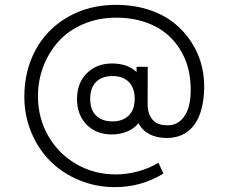

<svg xmlns="http://www.w3.org/2000/svg" viewBox="-20 -665 940 790"><path d="M452.6 105Q375 105 306.2 76.4Q237.3 47.9 187.7 -1.2Q138.2 -50.3 109.1 -119.6Q80.1 -189 80.1 -267.1Q80.1 -374 126.5 -459.7Q172.9 -545.4 259.5 -595.2Q346.2 -645 457.5 -645Q530.8 -645 592.5 -624.8Q654.3 -604.5 697.3 -569.6Q740.2 -534.7 769.5 -488.5Q798.8 -442.4 811 -389.9Q823.2 -337.4 819.3 -282.2Q813 -190.4 773.2 -143.8Q733.4 -97.2 666 -97.2Q625 -97.2 595 -113Q564.9 -128.9 549.8 -158.2Q531.7 -135.3 502.4 -123.5Q473.1 -111.8 440.4 -111.8Q376 -111.8 336.4 -152.3Q296.9 -192.9 296.9 -257.3Q296.9 -323.7 337.4 -363.8Q377.9 -403.8 441.4 -403.8Q503.9 -403.8 542 -368.7V-390.1H587.9L587.4 -236.3Q587.4 -196.8 607.2 -173.1Q627 -149.4 669.9 -149.4Q710.9 -149.4 736.1 -183.1Q761.2 -216.8 764.2 -275.4Q769 -373 730 -445.8Q690.9 -518.6 620.6 -555.4Q550.3 -592.3 459 -592.3Q383.8 -592.3 321.8 -565.4Q259.8 -538.6 219.7 -493.4Q179.7 -448.2 157.7 -389.9Q135.7 -331.5 136.2 -267.1Q136.7 -178.2 179.2 -104.7Q221.7 -31.2 294.9 10.7Q368.2 52.7 456.1 52.7Q502.4 52.7 549.3 39.8Q596.2 26.9 631.8 4.4L652.3 49.3Q561 105 452.6 105ZM351.1 -258.3Q351.1 -212.9 375.5 -189.2Q399.9 -165.5 443.4 -165.5Q484.9 -165.5 509.5 -189.5Q534.2 -213.4 534.2 -258.3Q534.2 -303.7 509.8 -327.9Q485.4 -352.1 443.8 -352.1Q398.9 -352.1 375 -327.6Q351.1 -303.2 351.1 -258.3Z"/></svg>

Font: Manrope Light
Style: Regular
Weight: 300
Designer: Mikhail Sharanda
Foundry: Mikhail Sharanda
Version: Version 4.505;FEAKit 1.0